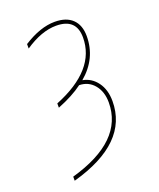

<svg xmlns="http://www.w3.org/2000/svg" viewBox="-142 -618 785 947"><g transform="rotate(-20 250.0 -144.5)"><path d="M259.8 -530.3Q320.3 -530.3 352.5 -499Q384.8 -467.8 384.8 -410.2Q384.8 -293 290 -212.9Q336.9 -204.1 365.7 -164.6Q394.5 -125 394.5 -65.4Q394.5 154.3 85 240.2V218.8Q375 136.7 375 -65.4Q375 -122.1 345.2 -158.2Q315.4 -194.3 266.6 -195.3Q215.8 -157.2 134.8 -125V-147.5Q365.2 -240.2 365.2 -410.2Q365.2 -509.8 259.8 -509.8Q182.6 -509.8 94.7 -450.2V-473.6Q183.6 -530.3 259.8 -530.3Z"/></g></svg>

Font: Mgen+ 1mn thin
Style: Regular
Weight: 100
Designer: [Source Han Sans]
Ryoko NISHIZUKA  (kana & ideographs); Paul D. Hunt (Latin, Greek & Cyrillic); Wenlong ZHANG  (bopomofo
Version: Version 1.059.20150602